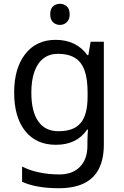

<svg xmlns="http://www.w3.org/2000/svg" viewBox="-20 -757 655 1017"><path d="M275 -546Q328 -546 370.5 -526Q413 -506 443 -465H448L460 -536H530V9Q530 85 504 136.5Q478 188 425 214Q372 240 290 240Q232 240 183.5 231.5Q135 223 97 206V125Q135 145 186 156Q237 167 295 167Q364 167 403.5 126.5Q443 86 443 16V-5Q443 -17 444 -39.5Q445 -62 446 -71H442Q414 -30 372.5 -10Q331 10 276 10Q172 10 113.5 -63Q55 -136 55 -267Q55 -395 113.5 -470.5Q172 -546 275 -546ZM287 -472Q242 -472 210.5 -448Q179 -424 162.5 -378Q146 -332 146 -266Q146 -167 182.5 -114.5Q219 -62 289 -62Q330 -62 359 -72.5Q388 -83 407 -105.5Q426 -128 435 -163Q444 -198 444 -246V-267Q444 -340 427.5 -385Q411 -430 376 -451Q341 -472 287 -472ZM298 -737Q318 -737 333.5 -723.5Q349 -710 349 -681Q349 -653 333.5 -639Q318 -625 298 -625Q276 -625 261 -639Q246 -653 246 -681Q246 -710 261 -723.5Q276 -737 298 -737Z"/></svg>

Font: hextamil15
Style: Book
Weight: 400
Designer: Jelle Bosma - Monotype Design Team
Foundry: Monotype Imaging Inc.
Version: Version 2.003